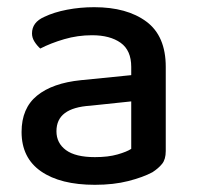

<svg xmlns="http://www.w3.org/2000/svg" viewBox="-20 -500 548 534"><path d="M244 -63Q281 -63 307 -70.5Q333 -78 345 -86V-218L231 -206Q184 -203 160.5 -185.5Q137 -168 137 -135Q137 -102 163.5 -82.5Q190 -63 244 -63ZM242 -480Q333 -480 387 -440Q441 -400 441 -314V-80Q441 -57 431 -44.5Q421 -32 404 -21Q378 -7 337 3.5Q296 14 244 14Q148 14 94 -23.5Q40 -61 40 -133Q40 -199 83 -234Q126 -269 205 -277L345 -291V-314Q345 -360 315.5 -381Q286 -402 236 -402Q196 -402 158.5 -391Q121 -380 92 -365Q83 -373 76 -384Q69 -395 69 -407Q69 -438 103 -453Q130 -466 166.5 -473Q203 -480 242 -480Z"/></svg>

Font: Baloo Tamma 2 Medium
Style: Regular
Weight: 500
Designer: Divya Kowshik, Shuchita Grover and Ek Type
Foundry: Ek Type
Version: Version 1.700